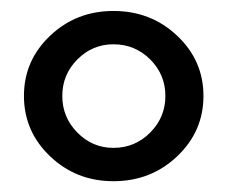

<svg xmlns="http://www.w3.org/2000/svg" viewBox="-20 -776 417 352"><path d="M188 -443.8Q119.6 -443.8 71.8 -489.5Q23.9 -535.2 23.9 -600.1Q23.9 -665 71.8 -710.4Q119.6 -755.9 188 -755.9Q256.8 -755.9 304.9 -710.4Q353 -665 353 -600.1Q353 -535.2 304.9 -489.5Q256.8 -443.8 188 -443.8ZM188 -504.9Q227.5 -504.9 255.4 -533Q283.2 -561 283.2 -600.1Q283.2 -639.2 255.4 -667Q227.5 -694.8 188 -694.8Q149.4 -694.8 121.8 -667Q94.2 -639.2 94.2 -600.1Q94.2 -561 121.8 -533Q149.4 -504.9 188 -504.9Z"/></svg>

Font: Oakes Grotesk Bold
Style: Regular
Weight: 700
Designer: Samuel Oakes
Foundry: Samuel Oakes
Version: Version 1.000;PS 001.000;hotconv 1.0.88;makeotf.lib2.5.64775